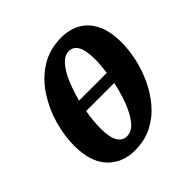

<svg xmlns="http://www.w3.org/2000/svg" viewBox="-151 -672 808 808"><g transform="rotate(-45 253.5 -268.0)"><path d="M207 10Q133 10 86.5 -39Q40 -88 40 -186Q40 -243 57.5 -305.5Q75 -368 110.5 -423Q146 -478 199.5 -512Q253 -546 325 -546Q371 -546 408 -526Q445 -506 467 -463Q489 -420 489 -351Q489 -307 478 -257.5Q467 -208 445 -161Q423 -114 389.5 -75Q356 -36 310.5 -13Q265 10 207 10ZM306 -483Q280 -483 257.5 -457.5Q235 -432 218 -391.5Q201 -351 189 -305H354Q360 -347 360 -380Q360 -435 345.5 -459Q331 -483 306 -483ZM225 -56Q255 -56 278.5 -85Q302 -114 319 -159Q336 -204 346 -253H179Q170 -201 170 -159Q170 -104 185 -80Q200 -56 225 -56Z"/></g></svg>

Font: Noto Serif ExtraCondensed
Style: Bold Italic
Weight: 700
Width: 2
Italic angle: -12°
Designer: Monotype Design Team
Foundry: Monotype Imaging Inc.
Version: Version 2.013; ttfautohint (v1.8.4.7-5d5b)